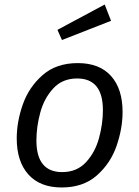

<svg xmlns="http://www.w3.org/2000/svg" viewBox="-20 -817 616 849"><path d="M54 -205Q54 -279 81 -355.5Q108 -432 168.5 -485Q229 -538 324 -538Q420 -538 471 -481Q522 -424 522 -322Q522 -249 495.5 -172Q469 -95 408.5 -41.5Q348 12 253 12Q157 12 105.5 -45.5Q54 -103 54 -205ZM435 -330Q435 -470 321 -470Q256 -470 215.5 -426Q175 -382 158 -319Q141 -256 141 -196Q141 -56 255 -56Q320 -56 360.5 -100Q401 -144 418 -207Q435 -270 435 -330ZM471 -725 254 -640 234 -685 443 -797Z"/></svg>

Font: FiraGO Book
Style: Italic
Weight: 350
Italic angle: -8°
Designer: bBox Type GmbH
Foundry: bBox Type GmbH
Version: Version 1.001